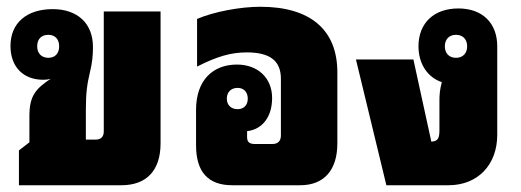

<svg xmlns="http://www.w3.org/2000/svg" viewBox="-20 -548 1540 568"><path d="M36 0H339C414 0 455 -44 455 -124V-514H287V-159C287 -144 279 -135 263 -135H234V-223C234 -275 238 -300 246 -334C253 -362 255 -385 255 -409C255 -479 209 -521 136 -521C59 -521 11 -480 11 -412C11 -350 49 -312 108 -312C116 -312 124 -313 131 -315H130C85 -285 67 -264 67 -205V-127L36 -103ZM123 -377C103 -377 90 -390 90 -411C90 -433 103 -445 123 -445C143 -445 155 -432 155 -411C155 -390 143 -377 123 -377Z M667 0H868C939 0 978 -45 978 -124V-334C978 -460 898 -528 750 -528C690 -528 612 -513 563 -492V-351C622 -381 663 -393 710 -393C779 -393 811 -368 811 -315V-147C811 -131 802 -122 786 -122H734C718 -122 711 -128 711 -142V-160C755 -165 785 -201 785 -258C785 -318 742 -357 681 -357C610 -357 560 -311 560 -223V-118C560 -39 596 0 667 0ZM683 -225C664 -225 651 -237 651 -256C651 -276 664 -288 683 -288C701 -288 713 -276 713 -256C713 -237 701 -225 683 -225Z M1123 0H1307C1393 0 1451 -60 1451 -149V-411C1451 -480 1407 -523 1336 -523C1264 -523 1218 -480 1218 -411C1218 -359 1245 -319 1287 -305C1281 -282 1280 -267 1280 -251V-163C1280 -138 1275 -130 1256 -129L1203 -372H1033ZM1329 -377C1309 -377 1296 -390 1296 -411C1296 -432 1309 -445 1329 -445C1349 -445 1362 -432 1362 -411C1362 -390 1349 -377 1329 -377Z"/></svg>

Font: Noto Sans Thai Looped UI Narrow Black
Style: Regular
Weight: 900
Width: 4
Designer: Cadson Demak Team
Foundry: Cadson Demak Co., Ltd.
Version: Version 1.000